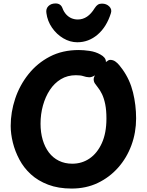

<svg xmlns="http://www.w3.org/2000/svg" viewBox="-20 -1073 850 1113"><path d="M562 -757Q577 -749 585.5 -738.5Q594 -728 594 -715Q594 -707 584.5 -692.5Q575 -678 560.5 -662Q546 -646 529 -635.5Q512 -625 497 -625Q479 -626 463.5 -631.5Q448 -637 420 -637Q371 -637 333 -614Q295 -591 269 -551.5Q243 -512 229 -461.5Q215 -411 215 -356Q215 -305 227.5 -262.5Q240 -220 263.5 -189Q287 -158 321.5 -141Q356 -124 399 -124Q455 -124 499.5 -154.5Q544 -185 570.5 -243.5Q597 -302 597 -386Q597 -434 590 -468.5Q583 -503 571.5 -527Q560 -551 546 -568Q539 -577 531 -588Q523 -599 523 -614Q523 -625 534 -643.5Q545 -662 561.5 -681Q578 -700 593.5 -713Q609 -726 618 -726Q635 -726 648 -717Q661 -708 671.5 -695Q682 -682 690 -671Q733 -611 751 -537.5Q769 -464 769 -387Q769 -305 742 -231.5Q715 -158 665 -101.5Q615 -45 547 -12.5Q479 20 395 20Q318 20 259 -2.5Q200 -25 159 -62.5Q118 -100 92.5 -148Q67 -196 54.5 -246.5Q42 -297 42 -343Q42 -423 68 -501Q94 -579 145 -643Q196 -707 269 -745Q342 -783 437 -783Q464 -783 499 -778Q534 -773 562 -757ZM428 -828Q386 -828 347 -851Q308 -874 281.5 -912.5Q255 -951 249 -997Q245 -1022 260.5 -1037.5Q276 -1053 302 -1053Q332 -1053 342 -1026Q350 -1004 364 -989Q378 -974 395 -967Q412 -960 431 -960Q460 -960 484.5 -976.5Q509 -993 529 -1026Q538 -1040 547.5 -1046Q557 -1052 571 -1052Q597 -1052 613.5 -1035.5Q630 -1019 623 -997Q598 -917 546 -872.5Q494 -828 428 -828Z"/></svg>

Font: Playpen Sans
Style: Bold
Weight: 700
Designer: Laura Meseguer, Veronika Burian, José Scaglione
Foundry: TypeTogether
Version: Version 1.001